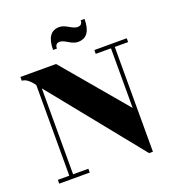

<svg xmlns="http://www.w3.org/2000/svg" viewBox="-133 -832 865 947"><g transform="rotate(-20 299.0 -358.0)"><path d="M100 -20H180V0H20V-20H80V-496Q48 -540 20 -540V-560H207L488 -227V-540H408V-560H578V-540H508V10H488L100 -471ZM237 -630H217Q217 -726 284 -726Q303 -726 329 -710.5Q355 -695 369 -695Q395 -695 395 -721H415Q415 -625 347 -625Q327 -625 301 -641Q275 -657 261 -657Q237 -657 237 -630Z"/></g></svg>

Font: Rozha One
Style: Regular
Weight: 400
Designer: Tim Donaldson, Indian Type Foundry
Foundry: Indian Type Foundry
Version: Version 1.301;PS 1.0;hotconv 1.0.78;makeotf.lib2.5.61930; tt